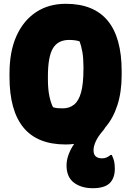

<svg xmlns="http://www.w3.org/2000/svg" viewBox="-20 -740 690 1010"><path d="M326 -720Q620 -720 620 -365V-346Q620 -256 597.5 -186.5Q575 -117 534 -70Q528 -59 518 -48Q495 -21 483.5 4.5Q472 30 472 50Q472 73 484 83Q496 93 516 93Q531 93 541.5 88Q552 83 562 75H568Q577 93 580.5 109Q584 125 584 148Q584 197 557 223.5Q530 250 468 250Q407 250 368.5 220.5Q330 191 330 130Q330 102 341 72.5Q352 43 370 17Q349 20 326 20Q176 20 103 -69.5Q30 -159 30 -335V-354Q30 -469 66.5 -550.5Q103 -632 169.5 -676Q236 -720 326 -720ZM232 -324Q232 -272 239.5 -235.5Q247 -199 259 -176Q272 -172 283 -171Q294 -170 310 -170Q345 -170 369.5 -189.5Q394 -209 406.5 -254Q419 -299 419 -377V-390Q419 -433 413.5 -465.5Q408 -498 398 -523Q373 -530 344 -530Q285 -530 258.5 -486Q232 -442 232 -337Z"/></svg>

Font: Recursive Sn Csl St Blk
Style: Regular
Weight: 900
Version: Version 1.079;hotconv 1.0.112;makeotfexe 2.5.65598; ttfautoh